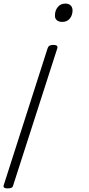

<svg xmlns="http://www.w3.org/2000/svg" viewBox="-90 -535 498 1069"><path d="M207 -285Q235 -285 229 -266L-16 495Q-18 506 -25.5 510Q-33 514 -48 514Q-76 514 -69 495L175 -266Q178 -276 185.5 -280.5Q193 -285 207 -285ZM274 -515Q292 -515 302.5 -505.5Q313 -496 314 -478Q314 -451 299 -432Q284 -413 256 -413Q238 -413 226.5 -422.5Q215 -432 216 -450Q216 -476 231.5 -495.5Q247 -515 274 -515Z"/></svg>

Font: Playwrite RO ExtraLight
Style: Regular
Weight: 250
Version: Version 1.002